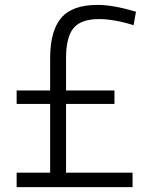

<svg xmlns="http://www.w3.org/2000/svg" viewBox="-20 -765 622 785"><path d="M48 -395H185V-527Q185 -638 230 -691.5Q275 -745 379 -745Q443 -745 536 -717L526 -662Q485 -675 449.5 -681Q414 -687 385 -687Q311 -687 280.5 -650Q250 -613 250 -526V-395H448V-340H250V-59H522V0H48V-59H185V-340H48Z"/></svg>

Font: Encode Sans Narrow
Style: Light
Weight: 300
Designer: Pablo Impallari, Andres Torresi
Foundry: Pablo Impallari, Andres Torresi
Version: Version 1.000; ttfautohint (v1.00) -l 8 -r 50 -G 200 -x 14 -